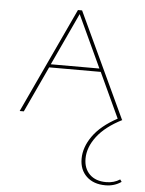

<svg xmlns="http://www.w3.org/2000/svg" viewBox="-53 -502 632 834"><g transform="rotate(5 262.5 -85.0)"><path d="M500 258 507 268Q477 289 438 289Q386 289 355.5 260Q325 231 325 183Q325 133 359.5 84Q394 35 466 -4L375 -200H150L57 0H39L253 -459H271L485 -1L487 0Q414 37 378 84.5Q342 132 342 181Q342 224 368 249.5Q394 275 440 275Q474 275 500 258ZM156 -214H368L262 -442Z"/></g></svg>

Font: EauTestSC Thin
Style: Regular
Weight: 250
Designer: Christian Thalmann (Catharsis Fonts)
Version: Version 0.001;PS 000.001;hotconv 1.0.88;makeotf.lib2.5.64775